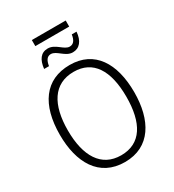

<svg xmlns="http://www.w3.org/2000/svg" viewBox="-232 -1122 1145 1262"><g transform="rotate(-30 340.5 -490.5)"><path d="M210 -945H467V-991H210ZM185 -786H222C228 -827 244 -849 271 -849C316 -849 347 -786 404 -786C455 -786 487 -825 492 -892H456C450 -850 433 -829 405 -829C362 -829 331 -891 272 -891C219 -891 192 -851 185 -786ZM622 -358C622 -578 530 -725 343 -725C155 -725 58 -586 58 -359C58 -149 145 10 341 10C534 10 622 -147 622 -358ZM118 -358C118 -552 190 -673 343 -673C489 -673 562 -559 562 -358C562 -160 492 -41 341 -41C191 -41 118 -163 118 -358Z"/></g></svg>

Font: Noto Sans SemiCondensed Light
Style: Regular
Weight: 300
Width: 4
Designer: Monotype Design Team
Foundry: Monotype Imaging Inc.
Version: Version 2.013